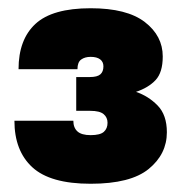

<svg xmlns="http://www.w3.org/2000/svg" viewBox="-20 -813 440 466"><path d="M200 -367Q102 -367 58.5 -407Q15 -447 15 -520H158Q158 -503 168 -494Q178 -485 200 -485Q223 -485 232 -493Q241 -501 241 -515Q241 -528 231.5 -536Q222 -544 199 -544H165V-626H198Q216 -626 223.5 -632.5Q231 -639 231 -652Q231 -663 223 -669Q215 -675 200 -675Q186 -675 177 -668.5Q168 -662 168 -645H25Q25 -717 66 -755Q107 -793 200 -793Q288 -793 331.5 -759.5Q375 -726 375 -676Q375 -637 357.5 -618.5Q340 -600 310 -590Q340 -580 362.5 -557Q385 -534 385 -492Q385 -439 341 -403Q297 -367 200 -367Z"/></svg>

Font: Golos Text
Style: Bold
Weight: 700
Designer: A.Korolkova, Vitaly Kuzmin
Foundry: ParaType Ltd
Version: Version 2.004